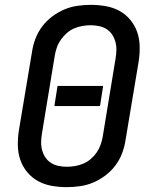

<svg xmlns="http://www.w3.org/2000/svg" viewBox="-20 -763 640 791"><path d="M255 8Q223 8 192.5 2.5Q162 -3 136.5 -17Q111 -31 92 -54Q73 -77 63.5 -105Q54 -133 53.5 -164.5Q53 -196 58 -227L112 -550Q116 -577 126 -603.5Q136 -630 153.5 -653.5Q171 -677 195 -695Q219 -713 245 -724Q271 -735 299 -739Q327 -743 354 -743Q386 -743 416.5 -737.5Q447 -732 472.5 -718Q498 -704 517 -681Q536 -658 545.5 -630Q555 -602 555.5 -570.5Q556 -539 551 -508L497 -185Q493 -158 483 -131.5Q473 -105 455.5 -81.5Q438 -58 414 -40Q390 -22 364 -11Q338 0 310 4Q282 8 255 8ZM256 -76Q272 -76 289.5 -79Q307 -82 323.5 -89Q340 -96 354 -108Q368 -120 378 -134.5Q388 -149 394 -165.5Q400 -182 403 -199L456 -521Q459 -539 459.5 -556.5Q460 -574 455.5 -590.5Q451 -607 442 -620.5Q433 -634 419 -643Q405 -652 388 -655.5Q371 -659 353 -659Q337 -659 319.5 -656Q302 -653 285.5 -646Q269 -639 255.5 -627Q242 -615 231.5 -600.5Q221 -586 215 -569.5Q209 -553 206 -536L153 -214Q150 -196 149.5 -178.5Q149 -161 153.5 -144.5Q158 -128 167 -114.5Q176 -101 190 -92Q204 -83 221 -79.5Q238 -76 256 -76ZM204 -326 217 -409H405L392 -326Z"/></svg>

Font: Iosevka Custom Medium
Style: Italic
Weight: 500
Italic angle: -9°
Designer: Belleve Invis
Foundry: Belleve Invis
Version: Version 27.0.1